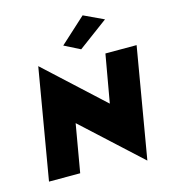

<svg xmlns="http://www.w3.org/2000/svg" viewBox="-141 -1086 1090 1231"><g transform="rotate(-15 404.0 -470.5)"><path d="M601 -700 545 -382 164 -733 39 0H246L301 -318L683 33L808 -700ZM655 -912 523 -974 353 -819 458 -766Z"/></g></svg>

Font: Jost Black
Style: Italic
Weight: 900
Italic angle: -5°
Version: Version 3.710